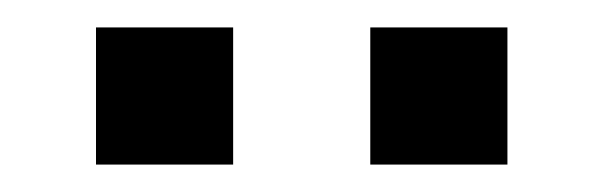

<svg xmlns="http://www.w3.org/2000/svg" viewBox="-20 -720 440 140"><path d="M250 -600H350V-700H250ZM50 -600H150V-700H50Z"/></svg>

Font: LS-VG5000 Light
Style: Regular
Weight: 400
Designer: Justin Bihan, 2021
Foundry: Justin Bihan, 2021
Version: Version 1.000;Glyphs 3.1.2 (3151)